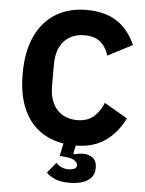

<svg xmlns="http://www.w3.org/2000/svg" viewBox="-61 -758 772 1019"><g transform="rotate(5 325.5 -249.0)"><path d="M359 -575Q292 -575 251.5 -531.5Q211 -488 211 -405V-293Q211 -211 251.5 -167Q292 -123 359 -123Q415 -123 448.5 -153.5Q482 -184 498 -227L622 -155Q583 -76 519.5 -32Q456 12 364 12L355 55L359 59Q371 56 383 54Q395 52 407 52Q437 52 458.5 68Q480 84 480 121Q480 155 461 175Q442 195 412 203.5Q382 212 348 212Q296 212 266.5 197.5Q237 183 224 168L270 112Q280 124 296.5 132.5Q313 141 336 141Q355 141 367.5 135Q380 129 380 116Q380 105 366 92.5Q352 80 305 76L284 74L298 7Q222 -5 166 -48Q110 -91 80 -165Q50 -239 50 -344Q50 -462 88 -543.5Q126 -625 195.5 -667.5Q265 -710 359 -710Q455 -710 518.5 -670Q582 -630 620 -546L489 -478Q476 -522 445.5 -548.5Q415 -575 359 -575Z"/></g></svg>

Font: IBM Plex Sans Var
Style: Regular
Weight: 400
Designer: Mike Abbink, Paul van der Laan, Pieter van Rosmalen
Foundry: Bold Monday
Version: Version 3.000